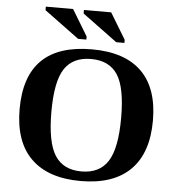

<svg xmlns="http://www.w3.org/2000/svg" viewBox="-58 -912 894 976"><g transform="rotate(5 389.0 -424.0)"><path d="M210.9 -328.1Q210.9 -172.4 253.7 -105.7Q296.4 -39.1 389.2 -39.1Q481.4 -39.1 524.2 -106Q566.9 -172.9 566.9 -328.1Q566.9 -482.9 524.2 -547.9Q481.4 -612.8 389.2 -612.8Q296.4 -612.8 253.7 -547.9Q210.9 -482.9 210.9 -328.1ZM48.8 -328.1Q48.8 -662.1 389.2 -662.1Q557.1 -662.1 643.1 -577.4Q729 -492.7 729 -328.1Q729 -161.6 642.1 -75.9Q555.2 9.8 389.2 9.8Q223.6 9.8 136.2 -75.7Q48.8 -161.1 48.8 -328.1ZM314 -709 136.2 -839.8V-857.9H275.4L356 -724.6V-709ZM508.3 -709 330.6 -839.8V-857.9H469.7L550.3 -724.6V-709Z"/></g></svg>

Font: Liberation Serif
Style: Bold
Weight: 700
Designer: Steve Matteson
Foundry: Ascender Corporation
Version: Version 2.1.5